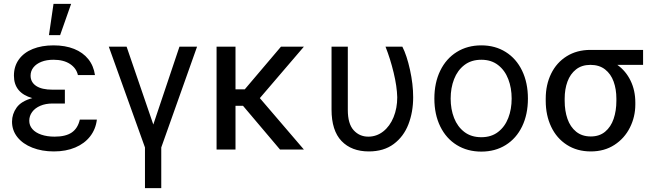

<svg xmlns="http://www.w3.org/2000/svg" viewBox="-20 -771 3385 990"><path d="M146.5 -265.1Q51.8 -292 51.8 -380.9Q51.8 -429.2 77.4 -464.6Q103 -500 149.2 -518.6Q195.3 -537.1 255.9 -537.1Q316.4 -537.1 362.1 -518.8Q407.7 -500.5 435.3 -466.1Q462.9 -431.6 469.7 -383.8H381.8Q373.5 -419.9 340.6 -441.4Q307.6 -462.9 255.9 -462.9Q220.2 -462.9 193.6 -452.4Q167 -441.9 152.3 -423.3Q137.7 -404.8 137.7 -380.9Q137.7 -347.2 166.5 -327.9Q195.3 -308.6 251 -308.6H314.5V-237.3H251Q215.3 -237.3 188 -225.6Q160.6 -213.9 145.8 -193.6Q130.9 -173.3 130.9 -148.4Q130.9 -124 147 -105.5Q163.1 -86.9 192.9 -76.7Q222.7 -66.4 261.7 -66.4Q318.8 -66.4 350.1 -87.9Q381.3 -109.4 391.6 -154.3H479.5Q473.6 -105 444.8 -67.9Q416 -30.8 367.9 -10.5Q319.8 9.8 257.8 9.8Q196.3 9.8 147 -9.5Q97.7 -28.8 69.8 -63.7Q42 -98.6 42 -143.6Q42 -183.1 65.7 -216.3Q89.4 -249.5 146.5 -265.1ZM255.9 -751H346.7L290 -589.8H232.4Z M632.8 -530.3 770.5 -128.9 905.3 -530.3H996.1L811.5 -10.7V199.2H727.5V-10.7L541 -530.3Z M1194.3 -310.5H1242.2L1428.7 -530.3H1546.9L1319.8 -265.1L1546.9 0H1423.8L1232.9 -225.6H1194.3V0H1096.7V-530.3H1194.3Z M1773.4 -530.3V-204.1Q1773.4 -132.8 1803.5 -99.6Q1833.5 -66.4 1878.9 -66.4Q1921.9 -66.4 1956.1 -93.3Q1990.2 -120.1 2009.3 -166.7Q2028.3 -213.4 2028.3 -269.5Q2026.9 -325.2 2009.8 -396.2Q1992.7 -467.3 1967.8 -530.3H2054.7Q2077.6 -485.4 2094 -411.1Q2110.4 -336.9 2110.4 -269.5Q2110.4 -193.4 2085.9 -130.1Q2061.5 -66.9 2010.3 -28.6Q1959 9.8 1881.8 9.8Q1792.5 9.8 1741 -43.9Q1689.5 -97.7 1689.5 -206.1V-530.3Z M2219.7 -262.7Q2219.7 -344.2 2250 -406.5Q2280.3 -468.8 2335.2 -502.9Q2390.1 -537.1 2461.9 -537.1Q2533.2 -537.1 2587.6 -502.9Q2642.1 -468.8 2672.1 -406.5Q2702.1 -344.2 2702.1 -262.7Q2702.1 -181.2 2672.1 -119.1Q2642.1 -57.1 2587.6 -23.2Q2533.2 10.7 2461.9 10.7Q2390.1 10.7 2335.2 -23.2Q2280.3 -57.1 2250 -119.1Q2219.7 -181.2 2219.7 -262.7ZM2618.2 -262.7Q2618.2 -317.4 2600.8 -362.8Q2583.5 -408.2 2548.3 -435.5Q2513.2 -462.9 2461.9 -462.9Q2409.7 -462.9 2374.3 -435.5Q2338.9 -408.2 2321.3 -362.8Q2303.7 -317.4 2303.7 -262.7Q2303.7 -208 2321.3 -162.8Q2338.9 -117.7 2374.3 -90.6Q2409.7 -63.5 2461.9 -63.5Q2513.2 -63.5 2548.3 -90.6Q2583.5 -117.7 2600.8 -162.8Q2618.2 -208 2618.2 -262.7Z M3024.4 -513.7H3295.9V-436.5H3163.1Q3207 -405.3 3231.4 -355Q3255.9 -304.7 3255.9 -242.2V-232.4Q3255.9 -168.9 3228 -113.3Q3200.2 -57.6 3148.2 -23.9Q3096.2 9.8 3026.4 9.8Q2955.6 9.8 2902.8 -24.2Q2850.1 -58.1 2822 -117.4Q2793.9 -176.8 2793.9 -251V-262.7Q2793.9 -334 2821.8 -391.1Q2849.6 -448.2 2902.1 -481Q2954.6 -513.7 3024.4 -513.7ZM3026.4 -67.4Q3070.8 -67.4 3100.3 -92Q3129.9 -116.7 3144 -158.2Q3158.2 -199.7 3158.2 -251V-262.7Q3158.2 -311 3144 -350.3Q3129.9 -389.6 3099.9 -413.1Q3069.8 -436.5 3024.4 -436.5Q2980 -436.5 2950.2 -413.1Q2920.4 -389.6 2906 -350.3Q2891.6 -311 2891.6 -262.7V-251Q2891.6 -199.7 2906 -158.2Q2920.4 -116.7 2950.7 -92Q2981 -67.4 3026.4 -67.4Z"/></svg>

Font: Pretendard
Style: Regular
Weight: 400
Designer: Base glyphs from Inter by Rasmus Andersson; Hangeul glyphs from Noto Sans CJK(Source Han Sans) by Jang Soo-young and Kan
Foundry: Kil Hyung-jin
Version: Version 1.309